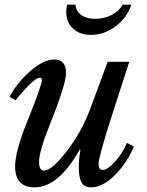

<svg xmlns="http://www.w3.org/2000/svg" viewBox="-20 -796 633 826"><path d="M169 -62Q203 -62 267.5 -146Q332 -230 369 -330L443 -530H536L462 -301Q404 -120 404 -91Q404 -65 422 -65Q442 -65 474.5 -100.5Q507 -136 526 -181L556 -166Q528 -97 475 -43.5Q422 10 372 10Q343 10 331 -11Q319 -32 319 -75Q319 -115 326 -150L323 -153Q232 10 129 10Q45 10 45 -80Q45 -143 95 -268Q160 -429 160 -451Q160 -462 151 -462Q127 -462 47 -365L21 -379Q53 -440 110 -490Q167 -540 214 -540Q264 -540 264 -482Q264 -433 194 -259Q148 -144 148 -100Q148 -62 169 -62ZM545 -776Q526 -719 477 -682.5Q428 -646 372 -646Q323 -646 294 -673Q265 -700 265 -744Q265 -761 269 -776H305Q306 -748 329.5 -731.5Q353 -715 390 -715Q428 -715 460 -731.5Q492 -748 508 -776Z"/></svg>

Font: Libre Baskerville
Style: Italic
Weight: 400
Italic angle: -15°
Designer: Pablo Impallari, Rodrigo Fuenzalida
Foundry: Pablo Impallari, Rodrigo Fuenzalida
Version: Version 1.051;Glyphs 3.2.3 (3260)